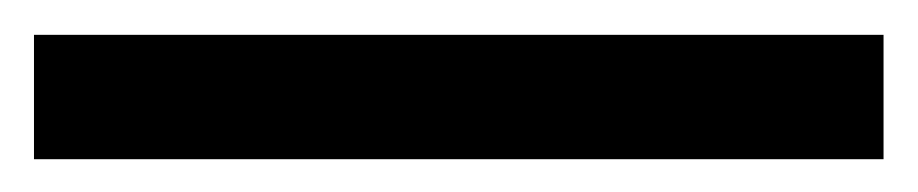

<svg xmlns="http://www.w3.org/2000/svg" viewBox="-20 -258 540 113"><path d="M0 -237.5H500V-164.3H0Z"/></svg>

Font: EnergyBar
Style: Regular
Weight: 400
Italic angle: -10°
Version: 1.0 2000-03-28